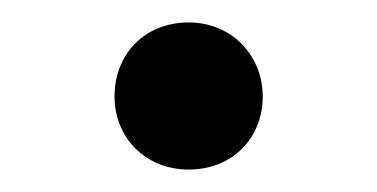

<svg xmlns="http://www.w3.org/2000/svg" viewBox="-20 -461 336 171"><path d="M148 -441C109 -441 82 -413 82 -375C82 -339 109 -310 148 -310C187 -310 214 -338 214 -375C214 -411 187 -441 148 -441Z"/></svg>

Font: Glow Sans SC Normal Light
Style: Regular
Weight: 300
Designer: Ryoko NISHIZUKA (kana, bopomofo & ideographs); Paul D. Hunt (Latin, Greek & Cyrillic); Sandoll Communications, Soo-young
Version: Version 0.93